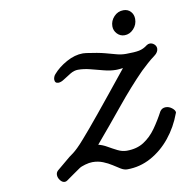

<svg xmlns="http://www.w3.org/2000/svg" viewBox="-90 -912 1001 1018"><g transform="rotate(-10 410.5 -403.0)"><path d="M177.2 18.1Q163.6 18.1 152.8 3.9Q142.1 -10.3 142.1 -24.9Q142.1 -39.1 152.8 -48.3L224.1 -107.9Q235.8 -116.2 246.8 -124.5Q257.8 -132.8 272.9 -147.5Q288.1 -162.1 311 -188.5Q328.6 -208.5 353 -237.3Q377.4 -266.1 410.2 -306.2Q443.4 -346.7 486.3 -399.7Q529.3 -452.6 585.4 -522.5L566.4 -520.5Q561.5 -520 556.9 -519.8Q552.2 -519.5 547.4 -519.5Q517.1 -519.5 482.7 -528.6Q448.2 -537.6 414.1 -546.4Q379.9 -555.2 348.6 -555.2Q328.1 -555.2 307.1 -542.7Q286.1 -530.3 267.6 -517.8Q249 -505.4 235.4 -505.4Q215.8 -505.4 215.8 -525.9Q215.8 -531.2 218.3 -538.6Q220.7 -545.9 226.6 -552.7Q254.9 -585.9 300.3 -611.1Q345.7 -636.2 389.2 -636.2Q398.4 -636.2 407.2 -634.8Q469.7 -626 505.6 -616.5Q541.5 -606.9 565.4 -600.3Q589.4 -593.8 614.7 -593.8Q661.1 -593.8 685.3 -598.6Q709.5 -603.5 730.5 -620.1Q738.8 -626 748 -626Q760.7 -626 771.5 -616.5Q782.2 -606.9 782.2 -592.8Q782.2 -584.5 777.1 -575.2Q772 -565.9 759.8 -557.1Q739.7 -542.5 720 -524.7Q700.2 -506.8 682.1 -489.7Q611.3 -417.5 537.1 -326.7Q462.9 -235.8 385.7 -145Q408.7 -139.6 432.6 -125.7Q456.5 -111.8 481 -99.6Q505.4 -87.4 529.8 -87.4Q584 -87.4 621.8 -111.8Q659.7 -136.2 688 -176Q716.3 -215.8 741.2 -262.7Q752.4 -278.8 772 -278.8Q790 -278.8 805.7 -266.4Q821.3 -253.9 821.3 -242.7Q821.3 -240.2 819.3 -236.8Q793.9 -167.5 748.5 -111.3Q703.1 -55.2 643.3 -22.5Q583.5 10.3 515.1 10.3Q498.5 10.3 480.7 -0.5Q462.9 -11.2 442.4 -24.9Q421.4 -38.6 395.3 -49.1Q369.1 -59.6 338.9 -59.6Q321.8 -59.6 299.3 -53.2Q276.9 -46.9 266.6 -39.6L228.5 -13.2L190.4 13.7Q184.1 18.1 177.2 18.1ZM624.5 -692.4Q601.1 -692.4 584.7 -709.7Q568.4 -727.1 568.4 -750Q568.4 -779.3 589.4 -801.8Q610.4 -824.2 640.6 -824.2Q664.6 -824.2 679.4 -808.1Q694.3 -792 694.3 -768.1Q694.3 -737.3 673.3 -714.8Q652.3 -692.4 624.5 -692.4Z"/></g></svg>

Font: Damion
Style: Regular
Weight: 400
Designer: Vernon Adams
Foundry: Vernon Adams
Version: Version 1.100; ttfautohint (v1.8.4.7-5d5b)